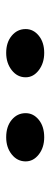

<svg xmlns="http://www.w3.org/2000/svg" viewBox="209 -1167 163 621"><g transform="rotate(-90 290.5 -856.5)"><path d="M430 -795Q397 -795 374 -812.5Q351 -830 351 -855Q351 -882 374 -900Q397 -918 430 -918Q464 -918 485.5 -900Q507 -882 507 -855Q507 -830 485.5 -812.5Q464 -795 430 -795ZM157 -795Q124 -795 101.5 -812.5Q79 -830 79 -855Q79 -882 101.5 -900Q124 -918 157 -918Q192 -918 213.5 -900Q235 -882 235 -855Q235 -830 213.5 -812.5Q192 -795 157 -795Z"/></g></svg>

Font: BioRhyme SemiExpanded SemiBold
Style: Regular
Weight: 600
Width: 6
Designer: Aoife Mooney
Foundry: Aoife Mooney Type
Version: Version 1.600;gftools[0.9.33]